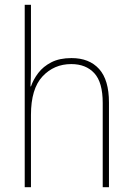

<svg xmlns="http://www.w3.org/2000/svg" viewBox="-20 -780 553 800"><path d="M109 -495Q109 -472 108.5 -455.5Q108 -439 107 -420H109Q119 -449 139.5 -476Q160 -503 194 -520.5Q228 -538 278 -538Q352 -538 393 -492.5Q434 -447 434 -353V0H408V-351Q408 -437 373 -475Q338 -513 277 -513Q205 -513 157 -461.5Q109 -410 109 -301V0H83V-760H109Z"/></svg>

Font: Noto Sans Gurmukhi UI SemiCondensed Thin
Style: Regular
Weight: 100
Width: 4
Designer: Jelle Bosma - Monotype Design Team
Foundry: Monotype Imaging Inc.
Version: Version 2.004; ttfautohint (v1.8.4.7-5d5b)